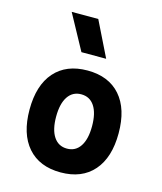

<svg xmlns="http://www.w3.org/2000/svg" viewBox="-119 -882 823 978"><g transform="rotate(15 293.0 -392.5)"><path d="M293 9.8Q181.2 9.8 119.6 -60.5Q58.1 -130.9 58.1 -258.8Q58.1 -387.2 119.6 -457.3Q181.2 -527.3 293 -527.3Q404.8 -527.3 466.3 -457.3Q527.8 -387.2 527.8 -258.8Q527.8 -130.9 466.3 -60.5Q404.8 9.8 293 9.8ZM293.2 -115.7Q338.4 -115.7 363 -153.1Q387.7 -190.5 387.7 -258.9Q387.7 -327.6 363 -364.7Q338.4 -401.9 293 -401.9Q248 -401.9 223.1 -364.7Q198.2 -327.5 198.2 -258.8Q198.2 -190.4 223.1 -153.1Q248 -115.7 293.2 -115.7ZM237.8 -609.4 136.7 -794.9H276.9L368.2 -609.4Z"/></g></svg>

Font: Cascadia Code PL
Style: Regular
Weight: 400
Monospace: yes
Designer: Aaron Bell
Foundry: Saja Typeworks
Version: Version 2102.003